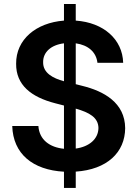

<svg xmlns="http://www.w3.org/2000/svg" viewBox="-20 -838 683 949"><path d="M598.7 -204.5C597.7 -330.3 493.6 -387.8 384.9 -414.1L354.4 -421.9V-623.9C415.5 -615.4 455.6 -581 461.6 -527.7H588.8C585.6 -642.8 492.9 -726.6 354.4 -736.2V-818.2H296.2V-736.2C158 -725.5 58.6 -642.8 59.7 -522.7C58.9 -418.3 133.2 -358.3 253.6 -327.4L296.2 -316.4V-102.6C225.9 -109.7 174.4 -146.7 169.7 -215.2H40.5C44.7 -77.8 141.3 2.1 296.2 10.7V90.9H354.4V10.3C508.9 0 597.7 -84.2 598.7 -204.5ZM193.2 -531.2C192.8 -579.2 230.8 -615.8 296.2 -623.9V-436.4C242.5 -451 191.8 -476.9 193.2 -531.2ZM354.4 -301.1C421.9 -282 465.9 -257.1 466.6 -205.3C465.9 -151.3 421.5 -112.9 354.4 -103.7Z"/></svg>

Font: Riot Sans 2.0
Style: Bold
Weight: 600
Designer: Rasmus Andersson
Foundry: rsms
Version: Version 3.006;hotconv 1.0.109;makeotfexe 2.5.65596